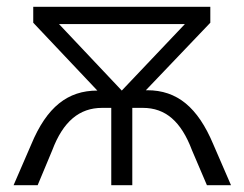

<svg xmlns="http://www.w3.org/2000/svg" viewBox="-20 -546 720 566"><path d="M91 0 134 -103C166 -188 214 -228 281 -228H308V0H370V-228H401C468 -228 514 -188 546 -103L590 0H661L609 -120C563 -230 502 -280 414 -280H410L600 -479V-526H78V-479L267 -279C180 -279 118 -231 72 -120L20 0ZM154 -475H525L339 -279Z"/></svg>

Font: Montserrat Z
Style: Regular
Weight: 400
Designer: Julieta Ulanovsky
Foundry: Julieta Ulanovsky
Version: Version 8.000